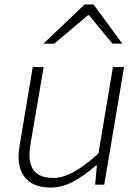

<svg xmlns="http://www.w3.org/2000/svg" viewBox="-20 -829 624 862"><path d="M63 -129Q63 -145 70 -187L127 -528H176L119 -194Q112 -154 112 -137Q112 -82 139 -56Q166 -30 221 -30Q302 -30 422 -140L487 -528H537L448 0H407L415 -86H410Q357 -39 307.5 -13Q258 13 208 13Q136 13 99.5 -24Q63 -61 63 -129ZM360 -809H400L529 -633H485L379 -761H375L224 -633H175Z"/></svg>

Font: Nebula Sans Light
Style: Regular
Weight: 300
Italic angle: -9°
Designer: Paul D. Hunt for Adobe (as Source Sans)
Foundry: Nebula Entertainment & Broadcasting LLC
Version: Version 1.010